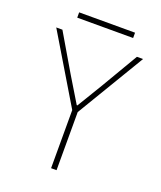

<svg xmlns="http://www.w3.org/2000/svg" viewBox="-152 -934 866 1031"><g transform="rotate(20 281.0 -419.0)"><path d="M264.6 0V-332L32.2 -719.7H67.4L191.4 -508.8L278.3 -365.2H282.2L369.1 -508.8L493.2 -719.7H528.3L295.9 -332V0ZM120.1 -807.6V-837.9H439.5V-807.6Z"/></g></svg>

Font: Reddit Mono ExtraLight
Style: Regular
Weight: 250
Monospace: yes
Designer: Stephen Hutchings
Foundry: Reddit
Version: Version 1.014